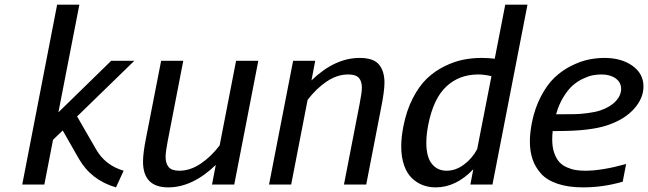

<svg xmlns="http://www.w3.org/2000/svg" viewBox="-20 -790 2775 822"><path d="M509.3 -59.1 476.6 12.2Q370.1 -18.6 317.4 -110.8L248.5 -231.4L207 -191.4L169.9 0H75.2L224.6 -770H319.8L230 -309.1L456.1 -529.8H555.2L310.1 -291.5L390.6 -151.9Q429.7 -82.5 509.3 -59.1Z M697.8 -185.1Q689 -139.2 689 -118.7Q689 -90.3 702.1 -74.7Q715.3 -59.1 748 -59.1Q793.9 -59.1 838.6 -88.9Q883.3 -118.7 920.4 -167.5L990.7 -529.8H1085.9L982.9 0H887.7L903.8 -84Q804.2 12.2 700.2 12.2Q592.3 12.2 592.3 -98.1Q592.3 -135.7 606 -203.1L669.9 -529.8H764.6Z M1520 -347.2Q1529.3 -394.5 1529.3 -414.6Q1529.3 -442.4 1516.1 -456.8Q1502.9 -471.2 1470.2 -471.2Q1423.8 -471.2 1379.2 -441.4Q1334.5 -411.6 1296.9 -362.3L1226.6 0H1131.8L1234.9 -529.8H1329.6L1313.5 -445.8Q1413.1 -542 1520 -542Q1579.1 -542 1602.5 -513.7Q1626 -485.4 1626 -436.5Q1626 -399.9 1611.8 -329.1L1547.9 0H1452.6Z M1707 -249Q1720.2 -316.9 1747.3 -369.4Q1774.4 -421.9 1807.6 -453.6Q1840.8 -485.4 1882.3 -505.9Q1923.8 -526.4 1962.4 -534.2Q2001 -542 2042 -542Q2073.7 -542 2098.1 -538.6L2143.1 -770H2238.3L2088.4 0H1993.7L2006.3 -65.4Q1932.6 12.2 1845.2 12.2Q1815.9 12.2 1790.5 2.7Q1765.1 -6.8 1743.9 -26.9Q1722.7 -46.9 1710.2 -81.8Q1697.8 -116.7 1697.8 -163.1Q1697.8 -202.6 1707 -249ZM2027.3 -471.2Q1945.8 -471.2 1890.6 -419.4Q1835.4 -367.7 1813.5 -255.9Q1805.2 -214.4 1805.2 -178.2Q1805.2 -118.2 1828.9 -88.6Q1852.5 -59.1 1892.1 -59.1Q1930.7 -59.1 1965.8 -85Q2001 -110.8 2022.9 -151.4L2084 -463.9Q2053.7 -471.2 2027.3 -471.2Z M2567.9 -542Q2640.6 -542 2687.7 -508.3Q2734.9 -474.6 2734.9 -419.9Q2734.9 -368.2 2693.1 -322.5Q2651.4 -276.9 2577.6 -252.9Q2504.9 -229 2368.2 -229H2346.2Q2344.2 -211.4 2344.2 -192.4Q2344.2 -159.7 2352.8 -135.3Q2361.3 -110.8 2374.5 -96.4Q2387.7 -82 2407.2 -73.5Q2426.8 -64.9 2445.3 -62Q2463.9 -59.1 2485.8 -59.1Q2557.1 -59.1 2660.6 -87.9L2646 -12.2Q2563 12.2 2476.1 12.2Q2412.6 12.2 2366.7 -3.4Q2320.8 -19 2295.9 -47.1Q2271 -75.2 2259.8 -108.9Q2248.5 -142.6 2248.5 -184.6Q2248.5 -218.3 2256.8 -263.2Q2269.5 -327.1 2295.9 -377.4Q2322.3 -427.7 2354.2 -458Q2386.2 -488.3 2425 -507.8Q2463.9 -527.3 2498.5 -534.7Q2533.2 -542 2567.9 -542ZM2549.3 -316.9Q2592.3 -331.5 2615.7 -356.4Q2639.2 -381.3 2639.2 -409.7Q2639.2 -437.5 2615.7 -454.3Q2592.3 -471.2 2555.2 -471.2Q2536.6 -471.2 2518.3 -467.8Q2500 -464.4 2476.1 -453.1Q2452.1 -441.9 2431.9 -424.1Q2411.6 -406.2 2392.1 -374.5Q2372.6 -342.8 2360.8 -300.8H2382.3Q2421.9 -300.8 2443.1 -301.3Q2464.4 -301.8 2495.4 -305.7Q2526.4 -309.6 2549.3 -316.9Z"/></svg>

Font: Aurulent Sans
Style: Italic
Weight: 400
Italic angle: -11°
Version: Version 2007.05.04